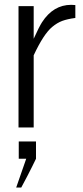

<svg xmlns="http://www.w3.org/2000/svg" viewBox="-20 -541 352 815"><path d="M48.8 254.9 91.3 132.8H59.6V59.6H132.8V132.8Q119.6 160.6 95.7 207Q71.8 253.4 70.3 254.9ZM58.6 0Q58.6 0 58.6 -515.1H123V-376.5Q146 -427.2 158.2 -446.3Q206.1 -520.5 282.2 -520.5Q288.1 -520.5 299.8 -519.5V-464.8Q266.6 -460.4 244.6 -452.4Q222.7 -444.3 201.7 -426.8Q165 -396.5 123 -306.2V0Z"/></svg>

Font: News Cycle
Style: Regular
Weight: 500
Version: Version 0.5.2